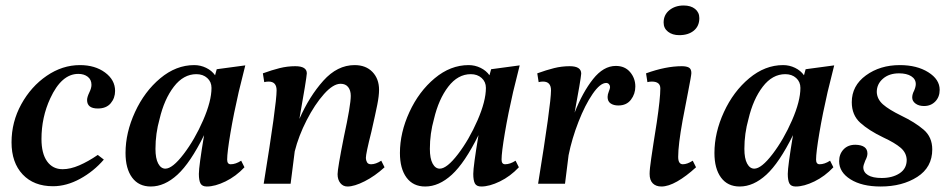

<svg xmlns="http://www.w3.org/2000/svg" viewBox="-20 -669 3449 699"><path d="M22 -151Q22 -225 57.5 -289.5Q93 -354 150 -393Q207 -432 271 -432Q326 -432 362.5 -405Q399 -378 399 -338Q399 -312 383 -293Q367 -274 336 -274Q297 -274 297 -305Q297 -315 305 -332Q313 -348 313 -360Q313 -379 299.5 -389.5Q286 -400 265 -400Q204 -400 163 -311Q131 -242 131 -163Q131 -110 151.5 -81.5Q172 -53 208 -53Q236 -53 268.5 -67Q301 -81 336 -105L358 -88Q321 -45 271.5 -18Q222 9 173 9Q103 9 62.5 -34Q22 -77 22 -151Z M437 -112Q437 -186 471.5 -261Q506 -336 563.5 -384Q621 -432 687 -432Q710 -432 730.5 -422Q751 -412 763 -395L769 -417L873 -431L849 -334Q831 -256 819 -185Q807 -114 807 -88Q807 -71 820 -71Q838 -71 858 -84L870 -60Q839 -27 801 -8.5Q763 10 733 10Q716 10 710 -1Q704 -12 704 -36Q704 -63 723 -177Q673 -76 626 -33Q579 10 529 10Q485 10 461 -22.5Q437 -55 437 -112ZM750 -349Q750 -371 734.5 -385Q719 -399 695 -399Q648 -399 613 -353.5Q578 -308 561 -236Q546 -183 546 -127Q546 -92 556 -73.5Q566 -55 582 -55Q608 -55 648.5 -108Q689 -161 719.5 -231Q750 -301 750 -349Z M1209 -35Q1209 -55 1232 -171Q1257 -286 1257 -320Q1257 -340 1247.5 -352Q1238 -364 1220 -364Q1193 -364 1159.5 -326.5Q1126 -289 1096.5 -231.5Q1067 -174 1053 -118L1038 0H940Q987 -290 987 -340Q987 -372 958 -372Q950 -372 942 -370L937 -402Q970 -414 998 -421Q1026 -428 1055 -428Q1097 -428 1097 -402Q1096 -383 1070 -236Q1106 -318 1157 -375Q1208 -432 1271 -432Q1312 -432 1336 -407Q1360 -382 1360 -342Q1360 -320 1353.5 -287.5Q1347 -255 1332 -189Q1312 -110 1312 -94Q1312 -86 1316 -78.5Q1320 -71 1331 -71Q1348 -71 1368 -84L1380 -60Q1345 -28 1307.5 -9Q1270 10 1245 10Q1229 10 1219 -2.5Q1209 -15 1209 -35Z M1436 -112Q1436 -186 1470.5 -261Q1505 -336 1562.5 -384Q1620 -432 1686 -432Q1709 -432 1729.5 -422Q1750 -412 1762 -395L1768 -417L1872 -431L1848 -334Q1830 -256 1818 -185Q1806 -114 1806 -88Q1806 -71 1819 -71Q1837 -71 1857 -84L1869 -60Q1838 -27 1800 -8.5Q1762 10 1732 10Q1715 10 1709 -1Q1703 -12 1703 -36Q1703 -63 1722 -177Q1672 -76 1625 -33Q1578 10 1528 10Q1484 10 1460 -22.5Q1436 -55 1436 -112ZM1749 -349Q1749 -371 1733.5 -385Q1718 -399 1694 -399Q1647 -399 1612 -353.5Q1577 -308 1560 -236Q1545 -183 1545 -127Q1545 -92 1555 -73.5Q1565 -55 1581 -55Q1607 -55 1647.5 -108Q1688 -161 1718.5 -231Q1749 -301 1749 -349Z M1986 -340Q1986 -372 1957 -372Q1949 -372 1941 -370L1936 -402Q1969 -414 1997 -421Q2025 -428 2054 -428Q2096 -428 2096 -401Q2094 -377 2072 -259Q2101 -333 2139 -381Q2177 -429 2222 -429Q2255 -429 2274 -406.5Q2293 -384 2293 -354Q2293 -327 2277 -306Q2261 -285 2231 -285Q2214 -285 2203 -292.5Q2192 -300 2192 -316Q2192 -325 2196.5 -336Q2201 -347 2201 -352Q2201 -358 2197 -362.5Q2193 -367 2187 -367Q2165 -367 2137.5 -327Q2110 -287 2086 -225.5Q2062 -164 2050 -104L2037 0H1939Q1986 -290 1986 -340Z M2345 -36Q2345 -53 2351 -93.5Q2357 -134 2359 -147L2371 -223Q2384 -311 2384 -347Q2384 -372 2353 -372Q2345 -372 2337 -370L2332 -402Q2404 -428 2462 -428Q2479 -428 2488 -423Q2497 -418 2497 -403Q2497 -395 2485 -334Q2467 -240 2465 -230Q2449 -141 2449 -98Q2449 -71 2466 -71Q2482 -71 2502 -84L2514 -60Q2478 -27 2445.5 -8.5Q2413 10 2388 10Q2368 10 2356.5 -1.5Q2345 -13 2345 -36ZM2396 -587Q2396 -615 2417 -632Q2438 -649 2469 -649Q2495 -649 2510.5 -636.5Q2526 -624 2526 -603Q2526 -574 2506 -557.5Q2486 -541 2453 -541Q2428 -541 2412 -553.5Q2396 -566 2396 -587Z M2581 -112Q2581 -186 2615.5 -261Q2650 -336 2707.5 -384Q2765 -432 2831 -432Q2854 -432 2874.5 -422Q2895 -412 2907 -395L2913 -417L3017 -431L2993 -334Q2975 -256 2963 -185Q2951 -114 2951 -88Q2951 -71 2964 -71Q2982 -71 3002 -84L3014 -60Q2983 -27 2945 -8.5Q2907 10 2877 10Q2860 10 2854 -1Q2848 -12 2848 -36Q2848 -63 2867 -177Q2817 -76 2770 -33Q2723 10 2673 10Q2629 10 2605 -22.5Q2581 -55 2581 -112ZM2894 -349Q2894 -371 2878.5 -385Q2863 -399 2839 -399Q2792 -399 2757 -353.5Q2722 -308 2705 -236Q2690 -183 2690 -127Q2690 -92 2700 -73.5Q2710 -55 2726 -55Q2752 -55 2792.5 -108Q2833 -161 2863.5 -231Q2894 -301 2894 -349Z M3035 -82Q3035 -108 3051 -125Q3067 -142 3094 -142Q3138 -141 3138 -110Q3138 -99 3130 -84Q3123 -67 3123 -60Q3123 -42 3140 -31.5Q3157 -21 3190 -21Q3229 -21 3255 -38Q3281 -55 3281 -87Q3280 -113 3259 -131Q3238 -149 3195 -169Q3143 -194 3112 -222Q3081 -250 3081 -297Q3081 -357 3132.5 -394.5Q3184 -432 3256 -432Q3318 -432 3359.5 -406Q3401 -380 3401 -342Q3401 -316 3385 -299.5Q3369 -283 3344 -283Q3325 -283 3313 -292Q3301 -301 3301 -314Q3301 -326 3308 -339Q3314 -353 3314 -363Q3314 -381 3297.5 -391.5Q3281 -402 3253 -402Q3217 -402 3194.5 -382.5Q3172 -363 3172 -334Q3173 -308 3194.5 -289Q3216 -270 3261 -248Q3311 -224 3342.5 -197Q3374 -170 3374 -125Q3374 -60 3319.5 -25Q3265 10 3186 10Q3118 10 3076.5 -16Q3035 -42 3035 -82Z"/></svg>

Font: Unna Medium
Style: Italic
Weight: 500
Italic angle: -8.05°
Designer: Jorge de Buen Unna
Foundry: Omnibus-Type
Version: Version 2.008